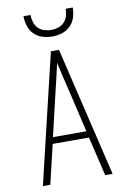

<svg xmlns="http://www.w3.org/2000/svg" viewBox="-102 -1014 705 1074"><g transform="rotate(-10 250.0 -477.5)"><path d="M52 0 227 -735H273L448 0H406L353 -223H147L94 0ZM155 -260H345L291 -490Q280 -534 270 -577.5Q260 -621 250 -665Q240 -621 230 -577.5Q220 -534 209 -490ZM250 -815Q222 -815 194.5 -823.5Q167 -832 147 -852Q127 -872 118.5 -899.5Q110 -927 110 -955H150Q150 -935 156 -914.5Q162 -894 176 -879.5Q190 -865 210 -858.5Q230 -852 250 -852Q270 -852 290 -858.5Q310 -865 324 -879.5Q338 -894 344 -914.5Q350 -935 350 -955H390Q390 -927 381.5 -899.5Q373 -872 353 -852Q333 -832 305.5 -823.5Q278 -815 250 -815Z"/></g></svg>

Font: Iosevka SS04 Extralight
Style: Regular
Weight: 200
Monospace: yes
Designer: Belleve Invis
Foundry: Belleve Invis
Version: Version 19.0.0; ttfautohint (v1.8.4)